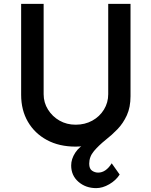

<svg xmlns="http://www.w3.org/2000/svg" viewBox="-20 -748 781 990"><path d="M476 222Q422 222 384.5 189.5Q347 157 347 105Q347 72 368 39.5Q389 7 427 -10L461 -56L472 -9Q424 8 370 8Q285 8 222 -26Q159 -60 124 -120Q89 -180 89 -259V-728H205V-262Q205 -219 227.5 -183Q250 -147 287 -126Q324 -105 370 -105Q418 -105 456 -126Q494 -147 516 -183Q538 -219 538 -262V-728H653V-252Q653 -195 634 -153.5Q615 -112 585.5 -81.5Q556 -51 525 -27Q489 2 464.5 31Q440 60 440 96Q440 122 454.5 132Q469 142 486 142Q506 142 523.5 130Q541 118 556 94L597 152Q578 182 543.5 202Q509 222 476 222Z"/></svg>

Font: Josefin Sans Thin SemiBold
Style: Regular
Weight: 600
Version: Version 2.000